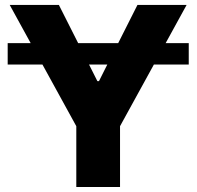

<svg xmlns="http://www.w3.org/2000/svg" viewBox="-20 -747 785 767"><path d="M734 -574.6H641.7L725.5 -727.3H529.1L452.1 -574.6H292.3L215.2 -727.3H18.8L102.6 -574.6H10.7V-489.3H149.5L284.8 -242.9V0H459.5V-242.9L594.8 -489.3H734ZM375.4 -422.9H369L335.6 -489.3H408.7Z"/></svg>

Font: TID UI Extra Bold
Style: Regular
Weight: 800
Designer: The TID Project Authors
Foundry: Bakken & Bæck
Version: Version 1.001;hotconv 1.0.109;makeotfexe 2.5.65596